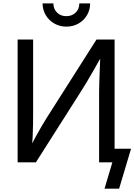

<svg xmlns="http://www.w3.org/2000/svg" viewBox="-20 -962 797 1138"><path d="M659.2 0H567.4V-416.5Q567.4 -436 568.4 -469.7Q569.3 -503.4 571.3 -549.1Q573.2 -594.7 575.2 -649.4L590.8 -644Q557.6 -585.4 533.9 -543.9Q510.3 -502.4 492.2 -472.2Q474.1 -441.9 457 -415.5L192.9 0H84.5V-727.5H176.3V-275.9Q176.3 -255.4 175.8 -223.4Q175.3 -191.4 173.6 -153.8Q171.9 -116.2 168 -77.6L155.8 -81.5Q174.3 -119.6 192.9 -153.8Q211.4 -188 227.8 -215.6Q244.1 -243.2 254.9 -260.3L551.8 -727.5H659.2ZM373 -804.2Q334 -804.2 302 -822.5Q270 -840.8 251.2 -872.1Q232.4 -903.3 232.4 -941.9H296.4Q296.4 -908.7 318.1 -887.5Q339.8 -866.2 373 -866.2Q406.7 -866.2 428.5 -887.5Q450.2 -908.7 450.2 -941.9H514.2Q514.2 -903.3 495.6 -872.1Q477.1 -840.8 445.1 -822.5Q413.1 -804.2 373 -804.2ZM599.6 156.2 646 0H614.3V-80.6H756.8L686 156.2Z"/></svg>

Font: Inter 18pt
Style: Regular
Weight: 400
Designer: Rasmus Andersson
Foundry: rsms
Version: Version 4.001;git-66647c0bb